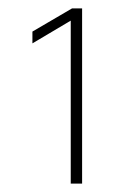

<svg xmlns="http://www.w3.org/2000/svg" viewBox="-20 -750 315 456"><path d="M175 -730V-314H148V-701L57 -647V-675L151 -730Z"/></svg>

Font: KoHo ExtraLight
Style: Regular
Weight: 275
Version: Version 1.000; ttfautohint (v1.6)